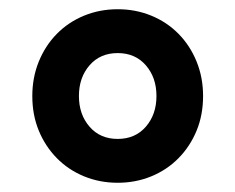

<svg xmlns="http://www.w3.org/2000/svg" viewBox="-20 -730 510 416"><path d="M235 -334Q196 -334 162 -348Q128 -362 103 -387.5Q78 -413 64 -447Q50 -481 50 -522Q50 -562 64 -596.5Q78 -631 103 -656.5Q128 -682 162 -696Q196 -710 235 -710Q274 -710 308 -696Q342 -682 367 -656.5Q392 -631 406 -596.5Q420 -562 420 -522Q420 -481 406 -447Q392 -413 367 -387.5Q342 -362 308 -348Q274 -334 235 -334ZM235 -429Q273 -429 296 -455.5Q319 -482 319 -522Q319 -562 296 -588.5Q273 -615 235 -615Q197 -615 174 -588.5Q151 -562 151 -522Q151 -482 174 -455.5Q197 -429 235 -429Z"/></svg>

Font: Aneliza ExtraBold
Style: Regular
Weight: 800
Designer: Mike Abbink, Paul van der Laan, Pieter van Rosmalen
Foundry: Bold Monday
Version: Version 3.001;September 8, 2019;FontCreator 11.5.0.2425 64-b